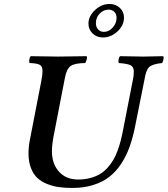

<svg xmlns="http://www.w3.org/2000/svg" viewBox="-20 -927 836 957"><path d="M521 -878.9Q495.6 -878.9 476.8 -859.1Q458 -839.4 458 -812Q458 -792.5 469 -780.3Q480 -768.1 498 -768.1Q522.5 -768.1 541.7 -789.6Q561 -811 561 -837.9Q561 -856.9 550 -867.9Q539.1 -878.9 521 -878.9ZM122.1 -162.1Q122.1 -197.8 129.9 -234.9L186 -523.9Q191.9 -552.7 191.9 -573.2Q191.9 -597.7 176.8 -604.7Q161.6 -611.8 127 -612.8Q124.5 -621.6 126.2 -631.6Q127.9 -641.6 132.8 -647Q224.6 -645 270 -645Q322.3 -645 412.1 -647Q415 -642.1 412.4 -631.6Q409.7 -621.1 404.8 -612.8Q351.1 -612.3 331.3 -597.4Q311.5 -582.5 303.2 -537.1L251 -268.1Q238.8 -210.4 238.8 -173.8Q238.8 -110.8 273.9 -71.5Q309.1 -32.2 369.1 -32.2Q402.3 -32.2 430.4 -39.8Q458.5 -47.4 479 -59.8Q499.5 -72.3 516.6 -91.6Q533.7 -110.8 545.2 -130.6Q556.6 -150.4 566.2 -176.5Q575.7 -202.6 581.5 -225.1Q587.4 -247.6 592.8 -275.9L641.1 -522.9Q647 -546.9 647 -569.8Q647 -593.3 631.1 -601.6Q615.2 -609.9 571.8 -612.8Q569.3 -621.6 571.3 -631.6Q573.2 -641.6 578.1 -647Q671.9 -645 694.8 -645Q711.9 -645 793.9 -647Q796.9 -640.6 794.7 -630.6Q792.5 -620.6 788.1 -612.8Q739.3 -607.9 723.4 -592.5Q707.5 -577.1 700.2 -530.8L652.8 -293.9Q641.6 -238.8 625.7 -194.6Q609.9 -150.4 584.5 -111.3Q559.1 -72.3 525.6 -46.1Q492.2 -20 445.3 -5.1Q398.4 9.8 340.8 9.8Q303.2 9.8 273.2 5.6Q243.2 1.5 214.1 -10.3Q185.1 -22 165.5 -40.5Q146 -59.1 134 -90.1Q122.1 -121.1 122.1 -162.1ZM420.9 -809.1Q420.9 -846.2 453.4 -876.7Q485.8 -907.2 525.9 -907.2Q556.6 -907.2 577.4 -887.7Q598.1 -868.2 598.1 -838.9Q598.1 -800.8 565.7 -770.5Q533.2 -740.2 493.2 -740.2Q462.4 -740.2 441.7 -760Q420.9 -779.8 420.9 -809.1Z"/></svg>

Font: Common Serif SemiBold
Style: Italic
Weight: 600
Italic angle: -12°
Designer: Philipp H. Poll, Khaled Hosny
Foundry: Stefan Peev, Context Ltd.
Version: Version 1.026